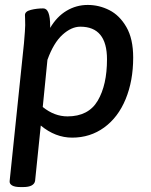

<svg xmlns="http://www.w3.org/2000/svg" viewBox="-20 -550 613 777"><path d="M519 -317Q519 -223 488.5 -149Q458 -75 401.5 -34Q345 7 272 7Q204 7 145 -42L122 182Q120 194 108 200.5Q96 207 74 207H62Q40 207 29 200.5Q18 194 19 183L77 -375Q82 -433 82 -448Q82 -466 81.5 -475Q81 -484 81 -489Q81 -504 105 -510Q129 -516 155 -516Q183 -516 183 -445V-437Q210 -483 249.5 -506.5Q289 -530 335 -530Q381 -530 422.5 -509Q464 -488 491.5 -440.5Q519 -393 519 -317ZM413 -310Q413 -442 305 -442Q269 -442 233 -409.5Q197 -377 172 -308L153 -117Q200 -79 253 -79Q338 -79 375.5 -142.5Q413 -206 413 -310Z"/></svg>

Font: Asap-MediumItalic
Style: Italic
Weight: 500
Italic angle: -6°
Designer: Pablo Cosgaya
Foundry: Omnibus-Type
Version: Version 2.000; ttfautohint (v1.8)